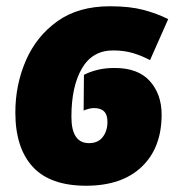

<svg xmlns="http://www.w3.org/2000/svg" viewBox="-20 -583 575 613"><path d="M496 -217Q496 -282 458.5 -324Q421 -366 346 -366Q316 -366 291.5 -360Q267 -354 248 -344L247 -230Q251 -232 261 -235Q271 -238 280 -238Q324 -238 323 -193Q323 -165 308 -145.5Q293 -126 264 -126Q208 -126 208 -210Q208 -307 241.5 -364.5Q275 -422 341 -422Q376 -422 404.5 -413.5Q433 -405 459 -391L517 -522Q481 -540 437.5 -551.5Q394 -563 331 -563Q230 -563 163 -515Q96 -467 62.5 -389.5Q29 -312 29 -224Q29 -111 84.5 -50.5Q140 10 255 10Q369 10 432.5 -50.5Q496 -111 496 -217Z"/></svg>

Font: Noto Sans Display SemiCondensed Black
Style: Italic
Weight: 900
Width: 4
Designer: Monotype Design team
Foundry: Monotype Imaging Inc.
Version: 1.000